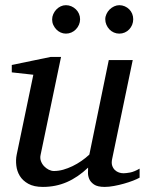

<svg xmlns="http://www.w3.org/2000/svg" viewBox="-20 -716 567 748"><path d="M523.9 -23.9Q514.6 -18.6 498.3 -12.2Q481.9 -5.9 462.9 -0.5Q443.8 4.9 424.1 8.5Q404.3 12.2 388.2 12.2Q359.9 12.2 346.2 2.7Q332.5 -6.8 327.4 -19.3Q322.3 -31.7 322.8 -44.4Q323.2 -57.1 323.2 -63Q283.7 -25.4 240.5 -6.6Q197.3 12.2 147 12.2Q112.3 12.2 90.3 0Q68.4 -12.2 57.1 -30.8Q45.9 -49.3 43.5 -71.3Q41 -93.3 44.9 -112.8L109.9 -424.8L25.9 -434.1V-462.9L176.8 -494.1H217.8L138.2 -112.8Q135.3 -100.1 139.4 -88.6Q143.6 -77.1 151.6 -68.6Q159.7 -60.1 169.9 -54.9Q180.2 -49.8 189.9 -49.8Q208 -49.8 226.3 -54.9Q244.6 -60.1 262.7 -68.8Q280.8 -77.6 297.4 -89.1Q314 -100.6 328.1 -113.8L403.8 -481.9H497.1L417 -97.2Q413.6 -81.5 417 -71Q420.4 -60.5 427.5 -53.7Q434.6 -46.9 443.6 -43.9Q452.6 -41 460.9 -41Q470.7 -41 486.8 -43.9Q502.9 -46.9 523.9 -59.1ZM292 -641.1Q292 -629.9 287.6 -619.6Q283.2 -609.4 275.6 -601.6Q268.1 -593.8 258.1 -589.4Q248 -585 236.8 -585Q226.1 -585 216.3 -589.4Q206.5 -593.8 199.2 -601.6Q191.9 -609.4 187.5 -619.1Q183.1 -628.9 183.1 -640.1Q183.1 -650.9 187.5 -660.9Q191.9 -670.9 199.2 -678.7Q206.5 -686.5 216.3 -691.2Q226.1 -695.8 236.8 -695.8Q248 -695.8 258.1 -691.4Q268.1 -687 275.6 -679.7Q283.2 -672.4 287.6 -662.4Q292 -652.3 292 -641.1ZM499 -641.1Q499 -629.9 494.9 -619.6Q490.7 -609.4 483.4 -601.6Q476.1 -593.8 466.1 -589.4Q456.1 -585 444.8 -585Q433.6 -585 423.6 -589.4Q413.6 -593.8 406.2 -601.6Q398.9 -609.4 394.5 -619.6Q390.1 -629.9 390.1 -641.1Q390.1 -651.4 394.8 -661.4Q399.4 -671.4 407 -679Q414.6 -686.5 424.6 -691.2Q434.6 -695.8 444.8 -695.8Q456.1 -695.8 466.1 -691.4Q476.1 -687 483.4 -679.7Q490.7 -672.4 494.9 -662.4Q499 -652.3 499 -641.1Z"/></svg>

Font: Charis SIL APac
Style: Italic
Weight: 400
Italic angle: -11°
Foundry: SIL International
Version: Version 5.000